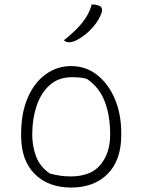

<svg xmlns="http://www.w3.org/2000/svg" viewBox="-20 -833 640 863"><path d="M300 -536Q365 -536 415.5 -497Q466 -458 495.5 -390Q525 -322 525 -234V-226Q525 -113 464 -51.5Q403 10 300 10Q197 10 136 -51Q75 -112 75 -223V-231Q75 -326 105 -394.5Q135 -463 186 -499.5Q237 -536 300 -536ZM303 -486Q243 -486 203.5 -450.5Q164 -415 144.5 -357Q125 -299 125 -231V-225Q125 -179 141.5 -132Q158 -85 204 -53Q252 -40 297 -40Q389 -40 432 -93Q475 -146 475 -225V-231Q475 -314 450.5 -377.5Q426 -441 371 -478Q355 -483 338 -484.5Q321 -486 303 -486ZM392 -813Q413 -813 426 -807Q436 -803 438 -794Q440 -785 437 -777Q426 -743 397 -710Q368 -677 331 -656Q309 -643 290 -643Q285 -643 278.5 -645Q272 -647 267 -652Q316 -690 348.5 -729.5Q381 -769 392 -813Z"/></svg>

Font: Recursive Sn Csl St Lt
Style: Regular
Weight: 300
Version: Version 1.079;hotconv 1.0.112;makeotfexe 2.5.65598; ttfautoh